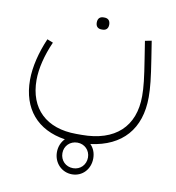

<svg xmlns="http://www.w3.org/2000/svg" viewBox="-83 -510 820 895"><g transform="rotate(10 327.0 -63.0)"><path d="M317 310C366 310 402 271 402 220C402 194 393 172 377 156C525 137 607 45 607 -106C607 -150 602 -196 588 -285L575 -368L544 -362L557 -279C571 -191 576 -148 576 -106C576 39 488 121 330 121H304C162 121 78 41 78 -95C78 -149 94 -214 123 -279L95 -290C66 -223 48 -152 48 -90C48 47 124 135 256 155C240 171 230 194 230 220C230 271 268 310 317 310ZM317 281C282 281 256 255 256 220C256 186 282 160 317 160C351 160 377 186 377 220C377 255 351 281 317 281ZM335 -379H340C356 -379 367 -388 367 -407C367 -427 356 -436 340 -436H335C319 -436 308 -427 308 -407C308 -388 319 -379 335 -379Z"/></g></svg>

Font: IBM Plex Arabic ExtraLight
Style: Regular
Weight: 200
Designer: Mike Abbink, Paul van der Laan, Pieter van Rosmalen, Wael Morcos, Khajak Apelian
Foundry: Bold Monday
Version: Version 1.0